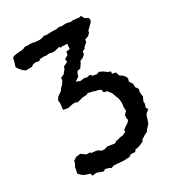

<svg xmlns="http://www.w3.org/2000/svg" viewBox="-166 -705 809 885"><g transform="rotate(-30 238.0 -262.0)"><path d="M208 77 181 75 169 80 156 74 140 69 129 76 109 69 95 64 75 67 70 54 45 46 32 38 18 24 24 -7 33 -24 35 -35 53 -46 75 -49 99 -32H119V-27L147 -24L155 -21L170 -11H185L200 -16L237 -10L252 -18H257L275 -23L287 -24L306 -33V-43L321 -54L334 -62L345 -74L342 -83L343 -100L358 -116L356 -128L359 -158L357 -179L350 -196L346 -208L342 -218L327 -237L311 -240L307 -256L291 -263H283L271 -268L244 -274L239 -270L214 -268L183 -260L176 -265H160L134 -259L121 -261L108 -264L112 -297L110 -313L120 -328L144 -345L150 -355L163 -367L173 -383L174 -396L192 -404L198 -411L208 -424L212 -435L235 -446L233 -462L252 -472L256 -489L275 -491L277 -518L253 -519L242 -518L237 -524L208 -517H201L182 -521L165 -519L158 -521L136 -520L123 -513L109 -517L94 -515L83 -507H50L37 -517L24 -532L17 -544L27 -577L28 -586L36 -592L54 -595L89 -598L101 -604L116 -602L122 -603L142 -602L150 -599L178 -597L194 -600L203 -604L213 -601L235 -602H253L265 -601L285 -604L294 -601L312 -602H322L340 -597L353 -599L387 -595L396 -598L405 -581L424 -570V-556L420 -549L391 -521V-514L378 -500L359 -494L357 -481L337 -464L338 -460L322 -452L319 -437L306 -426L290 -419L286 -409L272 -389L256 -386L248 -372L246 -362L224 -347L245 -339L266 -342L279 -338L296 -342L305 -332L325 -328L339 -333L358 -324L373 -312L388 -307L387 -295L406 -291L411 -272L425 -263L437 -250L440 -239L436 -224L448 -207V-189L459 -173L455 -157L458 -133L448 -112L449 -99L443 -82L450 -70L433 -57L427 -44L424 -33L416 -11L398 8L392 17L376 25L356 38L354 45L333 55L315 60L305 62L299 71L277 69L263 78H251L236 79Z"/></g></svg>

Font: Winky Rough
Style: Regular
Weight: 400
Designer: Simon Atzbach
Foundry: typofactur
Version: Version 1.206